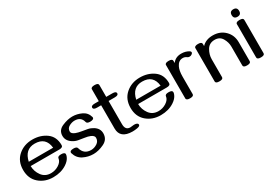

<svg xmlns="http://www.w3.org/2000/svg" viewBox="12 -1442 3123 2222"><g transform="rotate(-30 1573.5 -331.0)"><path d="M287.6 11.7Q176.8 11.7 100.6 -54.4Q24.4 -120.6 24.4 -235.4Q24.4 -352.1 101.8 -420.2Q179.2 -488.3 292 -488.3Q399.4 -488.3 477.1 -431.9Q554.7 -375.5 554.7 -263.2Q554.7 -231.9 505.4 -231.9H123Q124 -159.7 167 -101.1Q210 -42.5 288.1 -42.5Q344.2 -42.5 392.1 -72.8Q442.4 -105 446.8 -148.9Q449.2 -174.3 495.1 -174.3Q545.4 -174.3 545.4 -147.5Q545.4 -133.8 537.1 -114.3Q519 -71.3 468.3 -38.1Q392.1 11.7 287.6 11.7ZM454.6 -286.1Q439 -434.1 292 -434.1Q161.1 -434.1 128.9 -286.1Z M824.7 11.7Q752.4 11.7 689.7 -20.3Q627 -52.2 605.5 -124.5Q603.5 -130.4 603.5 -133.3Q603.5 -160.2 652.8 -160.2Q696.3 -160.2 702.1 -137.2Q727.5 -42.5 824.2 -42.5Q864.7 -42.5 903.6 -67.1Q942.4 -91.8 942.4 -137.7Q942.4 -166.5 899.9 -185.1Q871.1 -197.8 824.2 -204.1Q785.2 -209.5 747.8 -216.3Q710.4 -223.1 676.8 -245.6Q615.7 -286.1 615.7 -350.1Q615.7 -425.3 689.7 -456.8Q763.7 -488.3 825.7 -488.3Q889.2 -488.3 949 -460Q1008.8 -431.6 1026.4 -366.7Q1027.8 -362.3 1027.8 -358.4Q1027.8 -333.5 978.5 -332Q935.1 -332 929.2 -355.5Q910.2 -434.1 825.2 -434.1Q788.6 -434.1 751.5 -413.8Q714.4 -393.6 714.4 -351.1Q714.4 -322.8 761.2 -304.2Q793 -292 836.9 -285.2Q876 -279.3 911.6 -272.2Q947.3 -265.1 981 -243.7Q1041 -205.6 1041 -140.6Q1041 -59.6 966.3 -23.9Q891.6 11.7 824.7 11.7Z M1345.7 11.7Q1181.2 10.7 1181.2 -123V-433.6H1126.5Q1077.1 -433.6 1077.1 -460.9Q1077.1 -488.3 1126.5 -488.3H1181.2V-647Q1181.2 -674.3 1231 -674.3Q1280.8 -674.3 1280.8 -647V-488.3H1362.8Q1412.6 -488.3 1412.6 -460.9Q1412.6 -433.6 1362.8 -433.6H1280.8V-123Q1280.8 -43 1346.2 -43Q1359.9 -43 1372.3 -45.7Q1384.8 -48.3 1397.5 -48.3Q1448.7 -48.3 1448.7 -20Q1448.7 -1 1407.7 6.3Q1375.5 11.7 1345.7 11.7Z M1723.6 11.7Q1612.8 11.7 1536.6 -54.4Q1460.4 -120.6 1460.4 -235.4Q1460.4 -352.1 1537.8 -420.2Q1615.2 -488.3 1728 -488.3Q1835.4 -488.3 1913.1 -431.9Q1990.7 -375.5 1990.7 -263.2Q1990.7 -231.9 1941.4 -231.9H1559.1Q1560.1 -159.7 1603 -101.1Q1646 -42.5 1724.1 -42.5Q1780.3 -42.5 1828.1 -72.8Q1878.4 -105 1882.8 -148.9Q1885.3 -174.3 1931.2 -174.3Q1981.4 -174.3 1981.4 -147.5Q1981.4 -133.8 1973.1 -114.3Q1955.1 -71.3 1904.3 -38.1Q1828.1 11.7 1723.6 11.7ZM1890.6 -286.1Q1875 -434.1 1728 -434.1Q1597.2 -434.1 1564.9 -286.1Z M2113.8 11.7Q2064 11.7 2064 -15.6V-460.9Q2064 -488.3 2113.8 -488.3Q2163.1 -488.3 2163.1 -460.9V-431.2Q2203.6 -488.3 2281.2 -488.3Q2340.3 -488.3 2383.3 -460.4Q2395.5 -452.6 2395.5 -441.9Q2395.5 -428.2 2379.9 -418Q2366.2 -408.7 2349.6 -408.7Q2334 -408.7 2322.8 -417Q2299.8 -435.1 2271.5 -435.1Q2214.8 -435.1 2186 -375.5Q2163.1 -329.1 2163.1 -250.5V-15.6Q2163.1 11.7 2113.8 11.7Z M2875.5 11.7Q2826.2 11.7 2826.2 -15.6V-268.6Q2826.2 -325.7 2794.9 -379.4Q2763.7 -433.1 2696.3 -433.1Q2624 -433.1 2589.8 -374.8Q2555.7 -316.4 2555.7 -255.4V-15.6Q2555.7 11.7 2506.3 11.7Q2456.5 11.7 2456.5 -15.6V-460.4Q2456.5 -487.8 2506.3 -487.8Q2555.7 -487.8 2555.7 -460.4V-431.2Q2609.4 -488.3 2702.1 -488.3Q2799.8 -488.3 2862.5 -426Q2925.3 -363.8 2925.3 -269V-15.6Q2925.3 11.7 2875.5 11.7Z M3061 -531.2Q3010.7 -531.2 3010.7 -581.1Q3010.7 -631.3 3061 -631.3Q3110.8 -631.3 3110.8 -581.1Q3110.8 -531.2 3061 -531.2ZM3061 11.7Q3011.2 11.7 3011.2 -15.6V-460.9Q3011.2 -488.3 3061 -488.3Q3110.4 -488.3 3110.4 -460.9V-15.6Q3110.4 11.7 3061 11.7Z"/></g></svg>

Font: Gayathri
Style: Bold
Weight: 700
Designer: Binoy Dominic <binoy.domenic@gmail.com>
Foundry: SMC
Version: Version 1.000